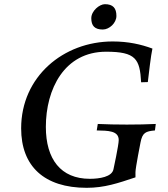

<svg xmlns="http://www.w3.org/2000/svg" viewBox="-20 -881 804 917"><path d="M81 -268C81 -87 191 16 394 16C479 16 543 -6 627 -34V-59C627 -79 651 -200 651 -200C660 -248 676 -254 720 -258L724 -289C683 -287 635 -286 586 -286C537 -286 488 -287 447 -289L442 -258C496 -257 547 -257 547 -212C547 -188 522 -73 522 -73C515 -36 455 -27 409 -27C270 -27 199 -121 199 -275C199 -455 287 -634 487 -634C629 -634 648 -599 654 -488L686 -489C690 -524 701 -619 708 -649C654 -669 593 -683 518 -683C283 -683 81 -515 81 -268ZM416 -794C416 -758 432 -740 471 -740C502 -740 536 -771 536 -805C536 -842 520 -861 481 -861C455 -861 416 -829 416 -794Z"/></svg>

Font: KpRoman
Style: SemiboldItalic
Weight: 600
Italic angle: -11°
Version: Version 0.66